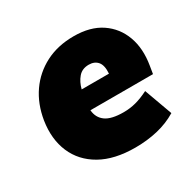

<svg xmlns="http://www.w3.org/2000/svg" viewBox="-122 -657 820 805"><g transform="rotate(-30 287.5 -255.0)"><path d="M28 0ZM317 12Q216 12 150 -25.5Q84 -63 56 -128.5Q28 -194 41 -278Q53 -352 91 -406.5Q129 -461 188.5 -491.5Q248 -522 325 -522Q405 -522 457 -487Q509 -452 531 -392Q553 -332 540 -255L534 -218H231Q234 -181 261.5 -161Q289 -141 348 -141Q379 -141 407.5 -148.5Q436 -156 470 -173L519 -38Q476 -12 425 0Q374 12 317 12ZM320 -387Q288 -387 269.5 -365.5Q251 -344 243 -312H375Q378 -351 363 -369Q348 -387 320 -387Z"/></g></svg>

Font: Winston Black
Style: Italic
Weight: 900
Italic angle: -9°
Designer: Original fonts by Vernon Adams / Changes by Cristiano Sobral
Foundry: VOriginal fonts by Vernon Adams / Changes by Cristiano Sobral
Version: Version 2.503;July 17, 2020;FontCreator 13.0.0.2655 64-bit